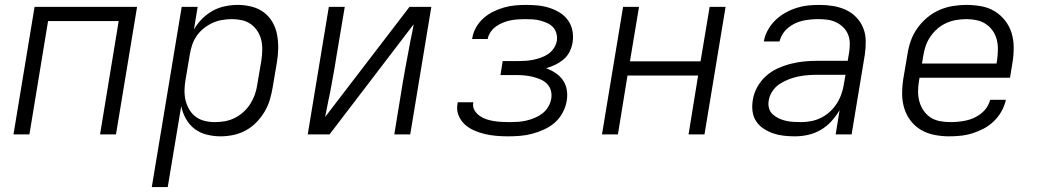

<svg xmlns="http://www.w3.org/2000/svg" viewBox="-20 -548 4240 783"><path d="M35 0 121 -520H539L453 0H388L464 -462H176L100 0Z M599 215 721 -520H786L771 -428Q784 -451 804 -471Q824 -491 847.5 -504Q871 -517 897.5 -522.5Q924 -528 949 -528Q978 -528 1006 -521Q1034 -514 1055.5 -498Q1077 -482 1091 -458Q1105 -434 1110 -406.5Q1115 -379 1114.5 -350Q1114 -321 1109 -292L1092 -192Q1088 -167 1080.5 -141.5Q1073 -116 1059 -92.5Q1045 -69 1025.5 -49Q1006 -29 982 -16Q958 -3 931.5 2.5Q905 8 880 8Q851 8 823 1Q795 -6 773.5 -22.5Q752 -39 738.5 -63Q725 -87 719 -115L664 215ZM856 -50Q876 -50 896.5 -53.5Q917 -57 936.5 -66.5Q956 -76 972.5 -91Q989 -106 1000.5 -124Q1012 -142 1019 -161.5Q1026 -181 1029 -202L1046 -302Q1049 -323 1049.5 -344Q1050 -365 1045.5 -384.5Q1041 -404 1030 -421Q1019 -438 1003 -449.5Q987 -461 967 -465.5Q947 -470 926 -470Q906 -470 885.5 -466.5Q865 -463 846.5 -454.5Q828 -446 811 -432.5Q794 -419 782 -401.5Q770 -384 763.5 -364.5Q757 -345 754 -325L737 -225Q733 -204 732.5 -182Q732 -160 736.5 -140Q741 -120 751.5 -102Q762 -84 778 -72Q794 -60 814.5 -55Q835 -50 856 -50Z M1235 0 1321 -520H1386L1351 -312Q1346 -278 1339.5 -244Q1333 -210 1327 -175L1319 -137Q1316 -120 1312.5 -104Q1309 -88 1306 -71L1650 -520H1739L1653 0H1588L1622 -208Q1628 -242 1634 -276Q1640 -310 1647 -345L1654 -383Q1658 -400 1661 -416Q1664 -432 1667 -449L1324 0Z M2052 8Q2028 8 2004 6Q1980 4 1957 -1.5Q1934 -7 1912.5 -16.5Q1891 -26 1874.5 -41.5Q1858 -57 1849.5 -79Q1841 -101 1846 -126V-131H1910V-129Q1907 -112 1915 -98.5Q1923 -85 1935.5 -76Q1948 -67 1962.5 -62Q1977 -57 1992.5 -54.5Q2008 -52 2024.5 -51Q2041 -50 2057 -50Q2074 -50 2091 -51Q2108 -52 2125.5 -56Q2143 -60 2160 -67Q2177 -74 2191.5 -85Q2206 -96 2215.5 -112Q2225 -128 2228 -145Q2231 -163 2226.5 -179Q2222 -195 2210.5 -206.5Q2199 -218 2183.5 -224.5Q2168 -231 2151.5 -235Q2135 -239 2118 -240.5Q2101 -242 2084 -242H2021L2030 -299H2093Q2108 -299 2124 -300Q2140 -301 2156 -304.5Q2172 -308 2187.5 -313.5Q2203 -319 2216.5 -328.5Q2230 -338 2239 -352Q2248 -366 2251 -382Q2253 -397 2249 -412Q2245 -427 2235 -437.5Q2225 -448 2211.5 -454Q2198 -460 2183.5 -464Q2169 -468 2153.5 -469Q2138 -470 2122 -470Q2108 -470 2092.5 -469Q2077 -468 2062 -465Q2047 -462 2032 -456Q2017 -450 2004 -441Q1991 -432 1981.5 -418.5Q1972 -405 1969 -390V-389H1905L1906 -392Q1909 -414 1921 -435.5Q1933 -457 1951.5 -473.5Q1970 -490 1991.5 -500.5Q2013 -511 2035.5 -517.5Q2058 -524 2081 -526Q2104 -528 2127 -528Q2151 -528 2175 -525.5Q2199 -523 2222 -515.5Q2245 -508 2264.5 -495.5Q2284 -483 2297 -464.5Q2310 -446 2314.5 -422.5Q2319 -399 2315 -374Q2312 -356 2303 -337.5Q2294 -319 2278.5 -306Q2263 -293 2244.5 -284Q2226 -275 2207 -270Q2228 -262 2246 -250Q2264 -238 2276 -220.5Q2288 -203 2291.5 -181Q2295 -159 2291 -136Q2287 -112 2274.5 -88.5Q2262 -65 2242.5 -48Q2223 -31 2199 -20Q2175 -9 2150.5 -2.5Q2126 4 2101 6Q2076 8 2052 8Z M2435 0 2521 -520H2586L2549 -298H2837L2874 -520H2939L2853 0H2788L2827 -240H2539L2500 0Z M3222 8Q3199 8 3176.5 5.5Q3154 3 3133.5 -4Q3113 -11 3094.5 -23Q3076 -35 3064 -53Q3052 -71 3049 -93.5Q3046 -116 3050 -140Q3054 -167 3068 -192.5Q3082 -218 3103.5 -237.5Q3125 -257 3151.5 -269Q3178 -281 3205.5 -288Q3233 -295 3260 -297.5Q3287 -300 3314 -300H3437L3443 -335Q3446 -354 3445.5 -373Q3445 -392 3438 -408.5Q3431 -425 3418 -437.5Q3405 -450 3389 -457.5Q3373 -465 3355 -467.5Q3337 -470 3318 -470Q3302 -470 3286 -468.5Q3270 -467 3254 -463.5Q3238 -460 3223 -453Q3208 -446 3194.5 -435Q3181 -424 3172 -409.5Q3163 -395 3159 -379H3095Q3099 -403 3111.5 -425.5Q3124 -448 3142 -465.5Q3160 -483 3182 -495.5Q3204 -508 3227.5 -515.5Q3251 -523 3274.5 -525.5Q3298 -528 3322 -528Q3350 -528 3377.5 -523.5Q3405 -519 3429 -508Q3453 -497 3471.5 -478Q3490 -459 3500 -434.5Q3510 -410 3510.5 -382Q3511 -354 3507 -326L3453 0H3388L3404 -99Q3390 -75 3370.5 -53.5Q3351 -32 3326.5 -18Q3302 -4 3275.5 2Q3249 8 3222 8ZM3247 -50Q3267 -50 3288 -54Q3309 -58 3329 -68Q3349 -78 3365.5 -93.5Q3382 -109 3393.5 -127.5Q3405 -146 3412 -166.5Q3419 -187 3422 -208L3428 -243H3314Q3295 -243 3275 -241.5Q3255 -240 3235.5 -236Q3216 -232 3196.5 -224.5Q3177 -217 3159.5 -205.5Q3142 -194 3130 -176Q3118 -158 3115 -138Q3112 -122 3116 -107Q3120 -92 3131 -82Q3142 -72 3155.5 -65.5Q3169 -59 3184 -55.5Q3199 -52 3215 -51Q3231 -50 3247 -50Z M3851 8Q3820 8 3790 2Q3760 -4 3735.5 -18.5Q3711 -33 3693.5 -56Q3676 -79 3667.5 -107Q3659 -135 3659 -166Q3659 -197 3664 -228L3681 -328Q3685 -355 3694.5 -382Q3704 -409 3721.5 -433.5Q3739 -458 3762 -477Q3785 -496 3811.5 -507.5Q3838 -519 3866 -523.5Q3894 -528 3921 -528Q3952 -528 3982 -522.5Q4012 -517 4036.5 -502Q4061 -487 4079 -464Q4097 -441 4105.5 -413Q4114 -385 4114 -354Q4114 -323 4109 -292L4099 -231H3730L3728 -219Q3724 -197 3724 -175Q3724 -153 3729.5 -133.5Q3735 -114 3746.5 -97Q3758 -80 3775 -69Q3792 -58 3813 -54Q3834 -50 3856 -50Q3872 -50 3887.5 -51.5Q3903 -53 3919.5 -56.5Q3936 -60 3951.5 -67Q3967 -74 3981 -85Q3995 -96 4004.5 -110.5Q4014 -125 4018 -141H4082Q4077 -117 4064.5 -94.5Q4052 -72 4033.5 -54Q4015 -36 3992.5 -24Q3970 -12 3946 -4.5Q3922 3 3898 5.5Q3874 8 3851 8ZM3740 -289H4044L4046 -301Q4049 -323 4049.5 -344.5Q4050 -366 4045 -386Q4040 -406 4028.5 -422.5Q4017 -439 4000.5 -450Q3984 -461 3963.5 -465.5Q3943 -470 3922 -470Q3901 -470 3880 -466.5Q3859 -463 3839 -454Q3819 -445 3802.5 -430.5Q3786 -416 3773.5 -397.5Q3761 -379 3754.5 -359Q3748 -339 3745 -319Z"/></svg>

Font: Iosevka Light Extended Oblique
Style: Regular
Weight: 300
Width: 7
Italic angle: -9°
Monospace: yes
Designer: Belleve Invis
Foundry: Belleve Invis
Version: Version 32.5.0; ttfautohint (v1.8.4)